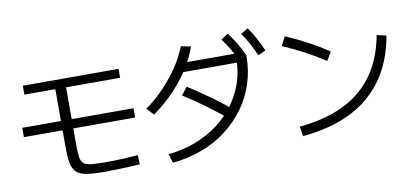

<svg xmlns="http://www.w3.org/2000/svg" viewBox="-79 -1132 3159 1462"><g transform="rotate(-10 1500.0 -400.5)"><path d="M629 32Q544 32 492 23.5Q440 15 413.5 -9.5Q387 -34 378 -82Q369 -130 369 -209V-653H130V-722H870V-653H452V-210Q452 -149 457 -114.5Q462 -80 480 -64Q498 -48 537 -43.5Q576 -39 644 -39Q713 -39 773 -41.5Q833 -44 900 -49L903 22Q876 24 842.5 25.5Q809 27 772.5 28.5Q736 30 699.5 31Q663 32 629 32ZM70 -335V-407H930V-335Z M1133 -16Q1244 -27 1340.5 -63.5Q1437 -100 1515.5 -158Q1594 -216 1650.5 -292Q1707 -368 1737 -458Q1767 -548 1767 -648L1800 -612H1327V-682H1829L1846 -656V-648Q1846 -536 1813 -435.5Q1780 -335 1718.5 -251Q1657 -167 1572 -102Q1487 -37 1381 2.5Q1275 42 1154 54ZM1026 -386Q1104 -442 1170 -511.5Q1236 -581 1287 -657Q1338 -733 1367 -809L1443 -794Q1413 -708 1360 -625.5Q1307 -543 1235 -468.5Q1163 -394 1076 -332ZM1653 -187Q1568 -258 1483.5 -320.5Q1399 -383 1311 -438L1357 -498Q1451 -439 1536.5 -376.5Q1622 -314 1700 -247ZM1786 -625Q1760 -682 1735 -724Q1710 -766 1680 -805L1735 -842Q1768 -799 1794.5 -754Q1821 -709 1846 -656ZM1936 -639Q1911 -696 1887.5 -739Q1864 -782 1836 -822L1892 -855Q1923 -811 1947.5 -765.5Q1972 -720 1995 -666Z M2153 -49Q2304 -63 2422 -106Q2540 -149 2626.5 -221.5Q2713 -294 2769 -396.5Q2825 -499 2850 -634L2923 -618Q2889 -423 2792.5 -286.5Q2696 -150 2539 -71.5Q2382 7 2165 26ZM2445 -505Q2366 -557 2286 -599.5Q2206 -642 2124 -677L2159 -746Q2325 -677 2485 -572Z"/></g></svg>

Font: M PLUS 1 Thin
Style: Regular
Weight: 400
Version: Version 1.001